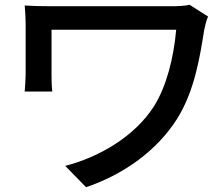

<svg xmlns="http://www.w3.org/2000/svg" viewBox="-20 -737 929 801"><path d="M83 -355H198C195 -383 195 -413 195 -427V-613H715C705 -499 676 -379 622 -293C541 -167 393 -81 252 -45L339 44C499 -10 636 -111 718 -240C792 -357 814 -500 832 -613C834 -624 842 -656 848 -668L771 -717C750 -712 721 -711 694 -711H196C152 -711 111 -712 83 -714C85 -690 87 -664 87 -640V-427C87 -405 85 -382 83 -355Z"/></svg>

Font: GenEiGothic-pro-SemiBold
Style: Regular
Weight: 500
Designer: Ryoko NISHIZUKA (kana & ideographs); Paul D. Hunt (Latin, Greek & Cyrillic); Wenlong ZHANG (bopomofo); Sandoll Communica
Foundry: Adobe Systems Incorporated; o_tamon
Version: Version 1.000.140830